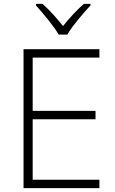

<svg xmlns="http://www.w3.org/2000/svg" viewBox="-20 -967 592 987"><path d="M282 -789H326C350 -832 408 -899 445 -939V-947H411C374 -915 334 -871 304 -833C274 -871 235 -915 199 -947H165V-939C201 -899 257 -832 282 -789ZM491 0V-43H148V-354H471V-397H148V-671H491V-714H101V0Z"/></svg>

Font: Noto Sans Syriac Extralight
Style: Regular
Weight: 200
Designer: Patrick Giasson and the Monotype Design Team
Foundry: Monotype Imaging Inc.
Version: Version 3.000